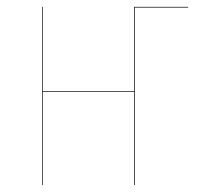

<svg xmlns="http://www.w3.org/2000/svg" viewBox="-20 -537 578 557"><path d="M525.9 -517.1V-515.1H371.1V0H369.1V-271H104V0H102.1V-517.1H104V-272.9H369.1V-517.1Z"/></svg>

Font: Fira Sans Compressed Two
Style: Regular
Weight: 100
Width: 1
Designer: Carrois Corporate & Edenspiekermann AG
Foundry: Carrois Corporate GbR & Edenspiekermann AG
Version: Version 4.203;PS 004.203;hotconv 1.0.88;makeotf.lib2.5.64775